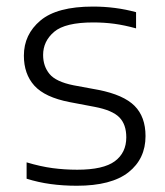

<svg xmlns="http://www.w3.org/2000/svg" viewBox="-20 -570 515 599"><path d="M219.5 9.5Q176.5 9.5 138 4.2Q99.5 -1 63 -12.5V-63.5Q106.5 -50.5 144 -45.5Q181.5 -40.5 221 -40.5Q302.5 -40.5 338.2 -67Q374 -93.5 374 -141.5Q374 -182 352.2 -204Q330.5 -226 276 -236.5L197 -251.5Q120 -266.5 87.2 -302.8Q54.5 -339 54.5 -396.5Q54.5 -462.5 106.2 -506Q158 -549.5 270 -549.5Q340.5 -549.5 404.5 -532V-481.5Q368 -491.5 336.5 -495.8Q305 -500 271 -500Q183.5 -500 149 -470.8Q114.5 -441.5 114.5 -398.5Q114.5 -363.5 134.5 -339.2Q154.5 -315 209 -304L287.5 -289.5Q365.5 -274 399.8 -239.8Q434 -205.5 434 -145.5Q434 -74.5 380.8 -32.5Q327.5 9.5 219.5 9.5Z"/></svg>

Font: Encode Sans SmExp Lt
Style: Regular
Weight: 300
Width: 6
Designer: Multiple Designers
Foundry: Impallari Type
Version: Version 3.002; ttfautohint (v1.8.3) -l 8 -r 50 -G 200 -x 14 